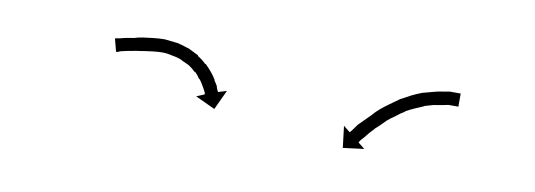

<svg xmlns="http://www.w3.org/2000/svg" viewBox="-27 -649 803 288"><g transform="rotate(10 374.0 -505.0)"><path d="M658 -539Q658 -539 658 -539Q658 -539 658 -539Q658 -539 658 -539Q658 -539 658 -539Q655 -539 652 -539Q652 -539 652 -539Q652 -539 652 -539Q652 -539 652 -539Q652 -539 652 -539Q649 -539 644 -539Q644 -539 644 -539Q644 -539 644 -539Q644 -539 644 -539Q644 -539 644 -539Q639 -538 634 -537Q634 -537 634 -537Q634 -537 634 -537Q634 -537 634 -537Q634 -537 634 -537Q628 -536 622 -535Q622 -535 622 -535Q622 -535 622 -535Q622 -535 622 -535Q622 -535 622 -535Q615 -533 608 -531Q608 -531 608 -531Q608 -531 609 -531Q609 -531 609 -531Q609 -531 609 -531Q602 -528 595 -525Q595 -525 595 -525Q595 -525 595 -525Q595 -525 595 -525Q595 -525 595 -525Q588 -522 581 -518Q581 -518 581 -518Q581 -518 581 -518Q582 -518 582 -518Q582 -518 582 -518Q575 -514 569 -509Q569 -509 569 -509Q569 -509 569 -509Q569 -509 569 -509Q569 -509 569 -509Q563 -505 557 -500Q557 -500 557 -500Q557 -500 557 -500Q557 -500 557 -500Q557 -500 557 -500Q552 -495 547 -490Q547 -490 547 -490Q547 -490 547 -490Q547 -490 547 -490Q547 -490 547 -490Q542 -486 538 -481Q538 -481 538 -481Q538 -481 538 -481Q538 -481 538 -481Q538 -481 538 -481Q534 -477 531 -473Q531 -473 531 -473Q531 -473 531 -473Q531 -473 531 -473Q531 -473 531 -473Q528 -469 525 -466Q525 -466 525 -466Q525 -466 525 -466Q525 -466 525 -466Q525 -466 525 -466Q523 -464 522 -462Q521 -461 521 -460L531 -452L499 -448L495 -481L505 -473Q506 -473 506 -474Q508 -476 510 -479Q510 -479 510 -479Q510 -479 510 -479Q510 -479 510 -479Q510 -479 510 -479Q512 -482 515 -486Q515 -486 515 -486Q515 -486 515 -486Q515 -486 515 -486Q515 -486 515 -486Q519 -490 523 -494Q523 -494 523 -494Q523 -494 523 -494Q523 -494 523 -494Q523 -494 523 -494Q528 -499 533 -504Q533 -504 533 -504Q533 -504 533 -504Q533 -504 533 -504Q533 -504 533 -504Q538 -510 544 -515Q544 -515 544 -515Q544 -515 544 -515Q544 -515 544 -515Q544 -515 544 -515Q550 -520 557 -525Q557 -525 557 -525Q557 -525 557 -525Q557 -525 557 -525Q557 -525 557 -525Q564 -530 571 -535Q571 -535 571 -535Q571 -535 571 -535Q571 -535 571 -535Q571 -535 571 -535Q579 -539 586 -543Q586 -543 586 -543Q586 -543 586 -543Q586 -543 586 -543Q586 -543 586 -543Q594 -547 602 -550Q602 -550 602 -550Q602 -550 602 -550Q602 -550 602 -550Q602 -550 602 -550Q609 -552 617 -554Q617 -554 617 -554Q617 -554 617 -554Q617 -554 617 -554Q617 -554 617 -554Q624 -556 630 -557Q630 -557 630.5 -557Q631 -557 631 -557Q631 -557 631 -557Q631 -557 631 -557Q637 -558 642 -559Q642 -559 642 -559Q642 -559 642 -559Q642 -559 642 -559Q642 -559 642 -559Q647 -559 651 -559Q651 -559 651 -559Q651 -559 651 -559Q652 -559 652 -559Q652 -559 652 -559Q655 -559 657 -559Q657 -559 657 -559Q657 -559 657 -559Q657 -559 657 -559Q657 -559 657 -559Q658 -559 659 -559V-539Q659 -539 658 -539ZM136 -551Q136 -551 136 -551Q136 -551 136 -551Q136 -551 136 -551Q136 -551 136 -551Q138 -551 142 -552Q142 -552 142 -552Q142 -552 142 -552Q142 -552 142 -552Q142 -552 142 -552Q146 -553 150 -554Q150 -554 150 -554Q150 -554 150 -554Q150 -554 150 -554Q150 -554 150 -554Q156 -555 162 -556Q162 -556 162 -556Q162 -556 162 -556Q162 -556 162 -556Q162 -556 162 -556Q168 -558 175 -559Q175 -559 175 -559Q175 -559 175 -559Q175 -559 175 -559Q175 -559 175 -559Q183 -560 191 -561Q191 -561 191 -561Q191 -561 191 -561Q191 -561 191 -561Q191 -561 191 -561Q200 -562 208 -562Q208 -562 208 -562Q208 -562 208 -562Q208 -562 208 -562Q208 -562 208 -562Q217 -561 226 -560Q226 -560 226.5 -560Q227 -560 227 -560Q227 -560 227 -560Q227 -560 227 -560Q236 -558 244 -555Q244 -555 244.5 -555Q245 -555 245 -555Q245 -555 245 -555Q245 -555 245 -555Q253 -551 261 -547Q261 -547 261 -547Q261 -547 261 -547Q261 -547 261 -546.5Q261 -546 261 -546Q268 -542 274 -536Q274 -536 274 -536Q274 -536 274 -536Q275 -536 275 -536Q275 -536 275 -536Q280 -531 285 -525Q285 -525 285 -525Q285 -525 285 -525Q285 -525 285 -525Q285 -525 285 -525Q289 -520 292 -515Q292 -515 292 -515Q292 -515 292 -514Q292 -514 292 -514Q292 -514 292 -514Q295 -510 297 -506Q297 -506 297 -506Q297 -506 297 -506Q297 -506 297 -505.5Q297 -505 297 -505Q298 -502 299 -500Q299 -500 299 -500Q299 -500 299 -500Q299 -500 299 -500Q299 -500 299 -500Q300 -499 300 -498L313 -502L299 -472L269 -486L281 -491Q281 -492 281 -493Q281 -493 281 -493Q281 -493 281 -493Q281 -493 281 -493Q281 -493 281 -493Q280 -495 279 -497Q279 -497 279 -497Q279 -497 279 -497Q279 -497 279 -497Q279 -497 279 -497Q277 -501 275 -504Q275 -504 275 -504Q275 -504 275 -504Q275 -504 275 -504Q275 -504 275 -504Q273 -508 269 -513Q269 -513 269 -513Q269 -513 269 -513Q269 -513 269 -512.5Q269 -512 269 -512Q266 -517 261 -522Q261 -522 261 -522Q261 -522 261 -521Q261 -521 261 -521Q261 -521 261 -521Q256 -526 250 -530Q250 -530 250 -530Q250 -530 250 -530Q250 -530 250 -530Q250 -530 250 -530Q244 -533 237 -536Q237 -536 237 -536Q237 -536 237 -536Q237 -536 237.5 -536Q238 -536 238 -536Q230 -539 223 -540Q223 -540 223 -540Q223 -540 223 -540Q223 -540 223 -540Q223 -540 223 -540Q215 -542 208 -542Q208 -542 208 -542Q208 -542 208 -542Q208 -542 208 -542Q208 -542 208 -542Q201 -542 193 -541Q193 -541 193 -541Q193 -541 193 -541Q193 -541 193 -541Q193 -541 193 -541Q186 -540 178 -539Q178 -539 178 -539Q178 -539 178 -539Q178 -539 178.5 -539Q179 -539 179 -539Q172 -538 165 -537Q165 -537 165.5 -537Q166 -537 166 -537Q166 -537 166 -537Q166 -537 166 -537Q160 -536 155 -535Q155 -535 155 -535Q155 -535 155 -535Q155 -535 155 -535Q155 -535 155 -535Q150 -534 146 -533Q146 -533 146 -533Q146 -533 146 -533Q146 -533 146 -533Q146 -533 146 -533Q143 -532 141 -531Q141 -531 141 -531Q141 -531 141 -531Q141 -531 141 -531Q141 -531 141 -531Q140 -531 139 -531L134 -550Q135 -551 136 -551Z"/></g></svg>

Font: FRB American Cursive Just Arrows Light
Style: Italic
Weight: 300
Italic angle: -25°
Version: Version 2.0;Modular Font Editor K font №1